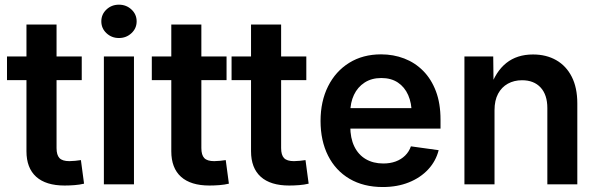

<svg xmlns="http://www.w3.org/2000/svg" viewBox="-20 -772 2500 804"><path d="M322.3 -535.6V-436.5H9.3V-535.6ZM90.8 -669.4H216.8V-151.9Q216.8 -123 229 -110.1Q241.2 -97.2 270.5 -97.2Q280.3 -97.2 294.9 -98.6Q309.6 -100.1 318.8 -101.6L332 -2.9Q314 1.5 292.5 3.2Q271 4.9 250.5 4.9Q172.4 4.9 131.6 -31.7Q90.8 -68.4 90.8 -138.7Z M415 0V-535.6H541V0ZM478 -612.8Q447.3 -612.8 425.8 -633.1Q404.3 -653.3 404.3 -682.6Q404.3 -711.9 425.8 -732.2Q447.3 -752.4 478 -752.4Q508.8 -752.4 530.5 -732.2Q552.2 -711.9 552.2 -682.6Q552.2 -653.3 530.5 -633.1Q508.8 -612.8 478 -612.8Z M928.7 -535.6V-436.5H615.7V-535.6ZM697.3 -669.4H823.2V-151.9Q823.2 -123 835.4 -110.1Q847.7 -97.2 877 -97.2Q886.7 -97.2 901.4 -98.6Q916 -100.1 925.3 -101.6L938.5 -2.9Q920.4 1.5 898.9 3.2Q877.4 4.9 856.9 4.9Q778.8 4.9 738 -31.7Q697.3 -68.4 697.3 -138.7Z M1262.7 -535.6V-436.5H949.7V-535.6ZM1031.2 -669.4H1157.2V-151.9Q1157.2 -123 1169.4 -110.1Q1181.6 -97.2 1210.9 -97.2Q1220.7 -97.2 1235.4 -98.6Q1250 -100.1 1259.3 -101.6L1272.5 -2.9Q1254.4 1.5 1232.9 3.2Q1211.4 4.9 1190.9 4.9Q1112.8 4.9 1072 -31.7Q1031.2 -68.4 1031.2 -138.7Z M1583 11.2Q1502.4 11.2 1443.8 -23.2Q1385.3 -57.6 1353.8 -120.1Q1322.3 -182.6 1322.3 -265.6Q1322.3 -347.7 1353.8 -410.6Q1385.3 -473.6 1442.4 -509Q1499.5 -544.4 1575.7 -544.4Q1627.4 -544.4 1672.6 -527.1Q1717.8 -509.8 1752 -475.3Q1786.1 -440.9 1805.4 -389.9Q1824.7 -338.9 1824.7 -271V-233.4H1378.4V-319.3H1761.7L1704.1 -294.9Q1704.1 -340.3 1689.2 -374Q1674.3 -407.7 1646 -426.5Q1617.7 -445.3 1576.7 -445.3Q1536.1 -445.3 1506.8 -426.3Q1477.5 -407.2 1462.2 -374.8Q1446.8 -342.3 1446.8 -300.8V-243.2Q1446.8 -193.8 1463.6 -158.9Q1480.5 -124 1511.7 -105.7Q1543 -87.4 1585 -87.4Q1613.8 -87.4 1637 -95.9Q1660.2 -104.5 1676.5 -120.6Q1692.9 -136.7 1700.7 -159.2L1816.9 -143.1Q1805.2 -97.2 1772.9 -62.5Q1740.7 -27.8 1692.1 -8.3Q1643.6 11.2 1583 11.2Z M2050.8 -310.5V0H1924.8V-535.6H2045.4L2046.9 -402.3H2032.2Q2055.2 -472.2 2100.1 -508.1Q2145 -543.9 2211.9 -543.9Q2267.6 -543.9 2309.3 -520Q2351.1 -496.1 2374.3 -450.4Q2397.5 -404.8 2397.5 -338.9V0H2272V-319.3Q2272 -375 2243.9 -405.5Q2215.8 -436 2166 -436Q2132.8 -436 2106.7 -421.6Q2080.6 -407.2 2065.7 -379.4Q2050.8 -351.6 2050.8 -310.5Z"/></svg>

Font: Inter 20pt SemiBold
Style: Regular
Weight: 600
Version: Version 4.001;git-66647c0bb